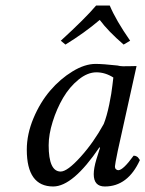

<svg xmlns="http://www.w3.org/2000/svg" viewBox="-20 -673 532 703"><path d="M381.8 -652.8Q404.3 -599.1 456.5 -523.9L432.6 -509.8Q375.5 -559.1 345.2 -600.1Q289.6 -552.7 219.7 -509.8L202.6 -523.9Q292.5 -606 332 -652.8ZM410.2 -433.1Q418.9 -430.7 429.9 -430.4Q440.9 -430.2 457.5 -430.7Q474.1 -431.2 480 -431.2L411.1 -120.1Q400.9 -70.3 400.9 -64Q400.9 -56.2 405 -53Q409.2 -49.8 413.1 -49.8Q430.7 -49.8 469.2 -103Q475.6 -103 480.2 -100.3Q484.9 -97.7 486.3 -95.2L492.2 -86.9Q448.2 9.8 363.8 9.8Q323.2 9.8 323.2 -35.2Q323.2 -57.1 333 -89.8L346.2 -131.8L344.2 -133.8Q247.1 9.8 174.8 9.8Q78.1 9.8 78.1 -125Q78.1 -181.6 102.5 -240Q127 -298.3 163.8 -341.3Q200.7 -384.3 245.6 -411.6Q290.5 -439 330.1 -439Q356.4 -439 410.2 -433.1ZM359.9 -219.2Q371.1 -247.6 379.9 -290Q388.7 -332.5 391.6 -360.8L395 -389.2Q365.2 -408.2 333 -408.2Q300.3 -408.2 267.3 -381.3Q234.4 -354.5 210.9 -314.5Q187.5 -274.4 172.9 -227.5Q158.2 -180.7 158.2 -141.1Q158.2 -44.9 202.1 -44.9Q226.6 -44.9 274.9 -98.4Q323.2 -151.9 359.9 -219.2Z"/></svg>

Font: Linux Libertine G
Style: Italic
Weight: 400
Italic angle: -12°
Designer: Philipp H. Poll
Foundry: Philipp H. Poll
Version: Version 5.1.3